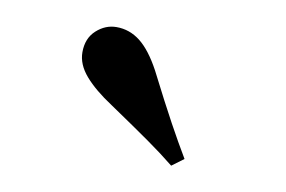

<svg xmlns="http://www.w3.org/2000/svg" viewBox="-40 -935 534 358"><g transform="rotate(10 226.5 -755.5)"><path d="M323.2 -653.8 300.8 -637.2Q277.8 -655.8 249.8 -675.5Q221.7 -695.3 171.9 -729Q138.2 -751 119.6 -772.5Q101.1 -793.9 101.1 -816.9Q101.1 -843.3 117.9 -858.6Q134.8 -874 155.8 -874Q180.7 -874 200.9 -858.2Q221.2 -842.3 240.2 -807.1Q270 -748.5 288.3 -715.1Q306.6 -681.6 323.2 -653.8Z"/></g></svg>

Font: Source Han Serif JP Heavy
Style: Regular
Weight: 900
Designer: Ryoko NISHIZUKA  (kana & ideographs); Frank Grießhammer (Latin, Greek & Cyrillic); Wenlong ZHANG  (bopomofo); Sandoll Co
Foundry: Adobe Systems Incorporated
Version: Version 1.001;PS 1.001;hotconv 16.6.54;makeotf.lib2.5.65590